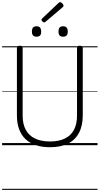

<svg xmlns="http://www.w3.org/2000/svg" viewBox="-20 -1365 937 1805"><path d="M450 19Q375 19 317 -0.5Q259 -20 219.5 -57.5Q180 -95 159.5 -151Q139 -207 139 -280V-916Q139 -926 145.5 -930.5Q152 -935 166 -935Q181 -935 187 -930.5Q193 -926 193 -916V-278Q193 -198 222.5 -144Q252 -90 309.5 -62.5Q367 -35 450 -35Q533 -35 589.5 -62.5Q646 -90 675 -144Q704 -198 704 -278V-916Q704 -926 710 -930.5Q716 -935 730 -935Q758 -935 758 -916V-280Q758 -183 722.5 -116Q687 -49 619 -15Q551 19 450 19ZM324 -1020Q302 -1020 291 -1031.5Q280 -1043 280 -1068Q280 -1094 290.5 -1106Q301 -1118 324 -1118Q345 -1118 356 -1106Q367 -1094 367 -1068Q368 -1043 356.5 -1031.5Q345 -1020 324 -1020ZM573 -1020Q551 -1020 540.5 -1031.5Q530 -1043 530 -1068Q530 -1094 540.5 -1106Q551 -1118 573 -1118Q595 -1118 606 -1106Q617 -1094 617 -1068Q617 -1043 606 -1031.5Q595 -1020 573 -1020ZM395 -1154Q388 -1154 379 -1163Q370 -1172 370 -1178Q370 -1181 371 -1184Q372 -1187 376 -1191L529 -1336Q533 -1340 536 -1342.5Q539 -1345 543 -1345Q550 -1345 558 -1339.5Q566 -1334 571.5 -1326Q577 -1318 577 -1312Q577 -1307 575.5 -1304Q574 -1301 569 -1297L409 -1161Q404 -1158 401.5 -1156Q399 -1154 395 -1154ZM0 410H897V420H0ZM0 -20H897V0H0ZM0 -505H897V-500H0ZM0 -930H897V-920H0Z"/></svg>

Font: Playwrite DE Grund Guides
Style: Regular
Weight: 400
Designer: Veronika Burian, José Scaglione
Foundry: TypeTogether
Version: Version 1.003